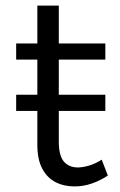

<svg xmlns="http://www.w3.org/2000/svg" viewBox="-20 -666 429 689"><path d="M114 -646H191V-158Q191 -108 209 -86.5Q227 -65 261 -65Q281 -66 302 -72.5Q323 -79 345 -93L367 -36Q340 -18 309.5 -7.5Q279 3 248 3Q209 3 179 -12.5Q149 -28 131.5 -61Q114 -94 114 -146ZM38 -510H358V-452H38ZM38 -326H358V-268H38Z"/></svg>

Font: Alexandria Light
Style: Regular
Weight: 300
Designer: Mohamed Gaber
Foundry: Kief Type Foundry
Version: Version 5.100